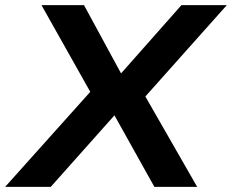

<svg xmlns="http://www.w3.org/2000/svg" viewBox="-49 -725 900 745"><path d="M-29 0 324 -394 323 -330 112 -705H277L423 -436H417L655 -705H831L494 -327L493 -389L716 0H550L392 -283H400L148 0Z"/></svg>

Font: Nunito Sans 7pt SemiExpanded
Style: Bold Italic
Weight: 700
Width: 6
Italic angle: -9°
Designer: Vernon Adams
Foundry: Vernon Adams
Version: Version 3.101;gftools[0.9.27]